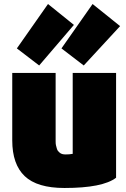

<svg xmlns="http://www.w3.org/2000/svg" viewBox="-20 -910 629 956"><path d="M558 -25Q491 26 301 26Q165 26 103 -33Q41 -92 41 -211V-547H257V-278Q257 -269 257 -252.5Q257 -236 257 -228Q257 -220 257 -207Q257 -194 258.5 -187.5Q260 -181 262.5 -172Q265 -163 268.5 -158.5Q272 -154 277.5 -149.5Q283 -145 290 -143Q297 -141 307 -141Q326 -141 342 -144V-547H558ZM286 -669 441 -890 578 -780 397 -584ZM348 -786 175 -584 64 -669 219 -890Z"/></svg>

Font: Repo
Style: ExtraBlack
Weight: 1000
Designer: Stefan Peev
Foundry: Context Ltd
Version: Version 001.000